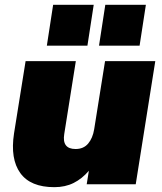

<svg xmlns="http://www.w3.org/2000/svg" viewBox="-20 -763 670 795"><path d="M22 0ZM205 12Q106 12 64 -46.5Q22 -105 38 -210L86 -510H294L246 -208Q236 -146 293 -146Q326 -146 345 -168.5Q364 -191 370 -228L415 -510H623L542 0H339L348 -56Q320 -23 285 -5.5Q250 12 205 12ZM390 -574 416 -743H584L558 -574ZM174 -574 200 -743H368L342 -574Z"/></svg>

Font: Winston Black
Style: Italic
Weight: 900
Italic angle: -9°
Designer: Original fonts by Vernon Adams / Changes by Cristiano Sobral
Foundry: VOriginal fonts by Vernon Adams / Changes by Cristiano Sobral
Version: Version 2.503;July 17, 2020;FontCreator 13.0.0.2655 64-bit